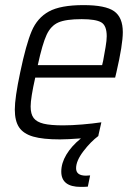

<svg xmlns="http://www.w3.org/2000/svg" viewBox="-20 -538 536 752"><path d="M461 -412Q461 -363 436 -255L431 -234H118Q100 -154 100 -121Q100 -91 112 -75.5Q124 -60 151 -53.5Q178 -47 227 -47Q260 -47 302 -50.5Q344 -54 377 -59L365 -6H366Q335 17 306.5 54.5Q278 92 278 121Q278 150 317 150L333 149L324 193Q314 194 296 194Q220 194 220 134Q220 101 240 67.5Q260 34 297 4Q243 8 215 8Q148 8 110 -3Q72 -14 55 -39Q38 -64 38 -109Q38 -155 59 -254Q82 -364 104 -416Q126 -468 171.5 -493Q217 -518 307 -518Q393 -518 427 -494Q461 -470 461 -412ZM398 -396Q398 -438 376.5 -450.5Q355 -463 300 -463Q238 -463 208.5 -450Q179 -437 162.5 -401.5Q146 -366 128 -283H380L384 -300Q389 -327 393.5 -353.5Q398 -380 398 -396Z"/></svg>

Font: Saira Semi Condensed Light
Style: Italic
Weight: 300
Width: 4
Italic angle: -12°
Designer: Hector Gatti with collaboration of the Omnibus-Type team
Foundry: Omnibus-Type
Version: Version 1.001; ttfautohint (v1.8)